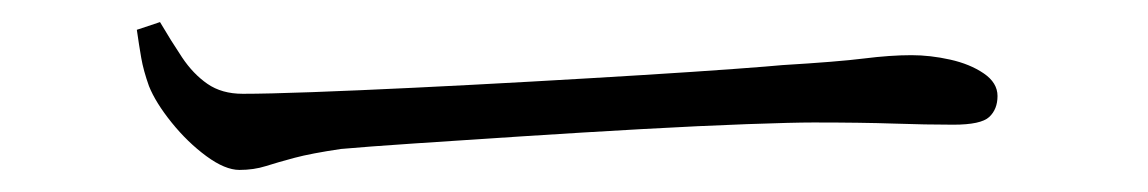

<svg xmlns="http://www.w3.org/2000/svg" viewBox="-20 -435 1040 174"><path d="M125 -415Q135 -398 145 -383Q155 -368 168 -359Q181 -350 200 -350Q222 -350 263 -351.5Q304 -353 355.5 -355.5Q407 -358 460.5 -361Q514 -364 562.5 -367Q611 -370 645 -372.5Q679 -375 689 -376Q739 -379 763 -382Q787 -385 806 -385Q823 -385 841 -381Q859 -377 871.5 -368.5Q884 -360 884 -348Q884 -336 876.5 -329Q869 -322 844 -322Q819 -322 790 -323Q761 -324 717 -324Q699 -324 657 -322.5Q615 -321 561.5 -318Q508 -315 454 -311.5Q400 -308 355.5 -305Q311 -302 289 -300Q262 -296 247 -292Q232 -288 221 -284.5Q210 -281 197 -281Q184 -281 167 -293.5Q150 -306 135.5 -324Q121 -342 115 -357Q110 -371 108 -382.5Q106 -394 104 -408Z"/></svg>

Font: Early Summer Mincho Light
Style: Regular
Weight: 300
Designer: GuiWonder
Version: Version 1.002